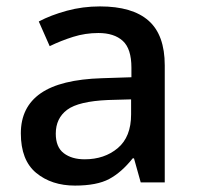

<svg xmlns="http://www.w3.org/2000/svg" viewBox="-20 -569 614 599"><path d="M292 -549Q393 -549 443.5 -504.5Q494 -460 494 -365V0H419L398 -75H394Q359 -31 320.5 -10.5Q282 10 214 10Q141 10 93 -29.5Q45 -69 45 -153Q45 -235 107 -278Q169 -321 298 -325L390 -328V-358Q390 -417 363 -441.5Q336 -466 287 -466Q246 -466 208 -454Q170 -442 135 -425L101 -502Q139 -522 188.5 -535.5Q238 -549 292 -549ZM317 -257Q225 -253 189.5 -226.5Q154 -200 154 -152Q154 -110 179 -91Q204 -72 244 -72Q306 -72 347.5 -107Q389 -142 389 -212V-259Z"/></svg>

Font: Noto Sans Arabic Med
Style: Regular
Weight: 500
Designer: Monotype Design Team, Nadine Chahine, Nizar Qandah and Khaled Hosny
Foundry: Monotype Imaging Inc.
Version: Version 2.012; ttfautohint (v1.8.4.7-5d5b)